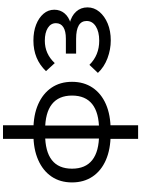

<svg xmlns="http://www.w3.org/2000/svg" viewBox="154 -914 964 1313"><g transform="rotate(-90 636.5 -258.0)"><path d="M374 16Q273 16 199 -16Q125 -48 85 -107.5Q45 -167 45 -248Q45 -329 85 -388Q125 -447 199 -479.5Q273 -512 374 -512H404Q506 -512 579.5 -479.5Q653 -447 693 -388Q733 -329 733 -248Q733 -167 693 -107.5Q653 -48 579.5 -16Q506 16 404 16ZM374 -63H404Q521 -63 580 -109.5Q639 -156 639 -248Q639 -339 580 -385.5Q521 -432 404 -432H374Q257 -432 198 -386Q139 -340 139 -248Q139 -156 198 -109.5Q257 -63 374 -63ZM343 204V-17L345 -32V-455L343 -471V-720H436V-471L434 -455V-32L436 -17V204Z M1016 17Q954 17 894 -5.5Q834 -28 794 -71L849 -129Q915 -62 1014 -62Q1076 -62 1112.5 -85.5Q1149 -109 1149 -148Q1149 -220 1027 -220H926V-290H1028Q1080 -290 1107 -307.5Q1134 -325 1134 -358Q1134 -393 1101.5 -413.5Q1069 -434 1014 -434Q924 -434 861 -366L806 -426Q888 -512 1015 -512Q1077 -512 1124 -493.5Q1171 -475 1198.5 -443Q1226 -411 1226 -369Q1226 -329 1201.5 -299.5Q1177 -270 1132 -257L1131 -265Q1184 -252 1213 -220Q1242 -188 1242 -142Q1242 -97 1212 -61Q1182 -25 1131.5 -4Q1081 17 1016 17Z"/></g></svg>

Font: Wix Madefor Display Medium
Style: Regular
Weight: 500
Designer: Dalton Maag Ltd
Foundry: Dalton Maag Ltd
Version: Version 3.100